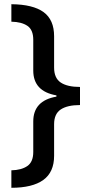

<svg xmlns="http://www.w3.org/2000/svg" viewBox="-20 -734 424 912"><path d="M34 75Q82 74 110 54.5Q138 35 138 -12V-157Q138 -256 248 -275V-281Q138 -300 138 -399V-545Q138 -592 110.5 -611Q83 -630 34 -631V-714Q137 -713 187 -676.5Q237 -640 237 -562V-413Q237 -363 268.5 -342Q300 -321 360 -321V-235Q300 -235 268.5 -214Q237 -193 237 -144V6Q237 84 185.5 121Q134 158 34 158Z"/></svg>

Font: Noto Sans Ol Chiki Medium
Style: Regular
Weight: 500
Designer: Monotype Design Team, Lewis McGuffie
Foundry: Monotype Imaging Inc.
Version: Version 2.003; ttfautohint (v1.8.4.7-5d5b)